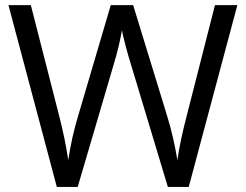

<svg xmlns="http://www.w3.org/2000/svg" viewBox="-20 -734 966 754"><path d="M721.2 0H639.2L495.1 -478Q484.9 -509.8 472.2 -558.1Q459.5 -606.4 459 -616.2Q448.2 -551.8 424.8 -475.1L285.2 0H203.1L13.2 -713.9H101.1L213.9 -272.9Q237.3 -180.2 248 -105Q261.2 -194.3 287.1 -279.8L415 -713.9H502.9L637.2 -275.9Q660.6 -200.2 676.8 -105Q686 -174.3 711.9 -273.9L824.2 -713.9H912.1Z"/></svg>

Font: f02075841
Style: Regular
Weight: 400
Foundry: Ascender Corporation
Version: Version 1.10